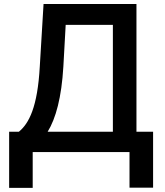

<svg xmlns="http://www.w3.org/2000/svg" viewBox="-20 -747 810 943"><path d="M24.9 175.8H140.6V0H616.1V174.7H731.9V-100.1H650.2V-727.3H193.9L175.4 -420.1C164.4 -220.5 122.2 -140.6 72.8 -100.1H24.9ZM214.1 -100.1C254.3 -165.1 282.3 -268.5 291.2 -420.1L302.6 -625H534.4V-100.1Z"/></svg>

Font: Magic Ui Pro Semi Bold
Style: Regular
Weight: 600
Designer: Stefan Endress, Andreas Faust
Version: Version 1.000;FEAKit 1.0